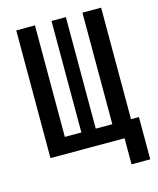

<svg xmlns="http://www.w3.org/2000/svg" viewBox="-123 -779 831 1007"><g transform="rotate(-15 293.0 -275.5)"><path d="M62.5 0H464.8V141.6H566.4V-87.9H523.4V-693.4H421.9V-87.9H332V-693.4H253.9V-87.9H164.1V-693.4H62.5Z"/></g></svg>

Font: Cascadia Code PL
Style: Regular
Weight: 400
Monospace: yes
Designer: Aaron Bell
Foundry: Saja Typeworks
Version: Version 2404.023